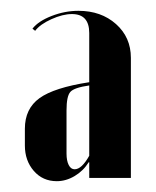

<svg xmlns="http://www.w3.org/2000/svg" viewBox="-20 -725 288 355"><path d="M26 -456V-487Q26 -524 53 -543.5Q80 -563 145 -573V-664Q145 -699 113 -699Q96 -699 75 -689.5Q54 -680 45 -668L40 -672Q51 -686 75.5 -695.5Q100 -705 125 -705Q167 -705 194.5 -680.5Q222 -656 222 -618V-396H145V-425H144Q134 -409 118 -399.5Q102 -390 85 -390Q59 -390 42.5 -409Q26 -428 26 -456ZM145 -437V-567Q117 -563 110 -555Q103 -547 103 -521V-441Q103 -428 107 -420Q111 -412 118 -412Q131 -412 145 -437Z"/></svg>

Font: Moniqa Black Display
Style: Regular
Weight: 900
Designer: Rajesh Rajput
Foundry: Rajesh Rajput
Version: Version 1.000